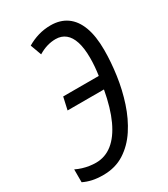

<svg xmlns="http://www.w3.org/2000/svg" viewBox="-203 -810 791 904"><g transform="rotate(-30 193.0 -357.5)"><path d="M86.4 9.8Q53.2 9.8 27.6 4.2Q2 -1.5 -20 -12.2V-82Q-2.9 -73.7 14.6 -68.4Q32.2 -63 50.3 -60.3Q68.4 -57.6 85.4 -57.6Q135.7 -57.6 175.5 -89.4Q215.3 -121.1 244.1 -183.3Q272.9 -245.6 289.6 -337.9H91.8L106.9 -405.3H300.3Q303.7 -428.2 305.7 -452.1Q307.6 -476.1 307.6 -499Q307.6 -551.8 296.4 -586.9Q285.2 -622.1 263.4 -639.6Q241.7 -657.2 210.4 -657.2Q187 -657.2 163.8 -650.4Q140.6 -643.6 116.2 -628.9L94.2 -689Q123 -706.1 155 -715.6Q187 -725.1 222.7 -725.1Q273.9 -725.1 310.1 -699.7Q346.2 -674.3 365 -624Q383.8 -573.7 383.8 -498.5Q383.8 -433.6 373.8 -362.8Q363.8 -292 342 -225.8Q320.3 -159.7 285.4 -106.4Q250.5 -53.2 201.2 -21.7Q151.9 9.8 86.4 9.8Z"/></g></svg>

Font: Open Sans Condensed
Style: Italic
Weight: 400
Width: 3
Italic angle: -12°
Designer: Monotype Design Team
Foundry: Monotype Imaging Inc.
Version: Version 3.000